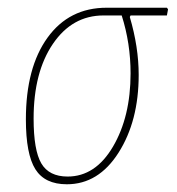

<svg xmlns="http://www.w3.org/2000/svg" viewBox="-20 -472 459 497"><path d="M153 5Q96 5 71.5 -34Q47 -73 47 -163Q47 -297 103 -374.5Q159 -452 256 -452H412L415 -448L412 -432H318L316 -428Q339 -350 339 -278Q339 -159 287 -77Q235 5 153 5ZM155 -15Q227 -15 272.5 -92.5Q318 -170 318 -282Q318 -360 295 -432H248Q167 -432 117 -358.5Q67 -285 67 -165Q67 -83 87 -49Q107 -15 155 -15Z"/></svg>

Font: Alegreya Sans Thin
Style: Italic
Weight: 100
Italic angle: -7°
Designer: Juan Pablo del Peral
Foundry: Huerta Tipografica
Version: Version 2.007